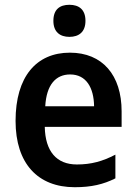

<svg xmlns="http://www.w3.org/2000/svg" viewBox="-20 -772 570 802"><path d="M270 -752C230 -752 203 -733 203 -685C203 -638 231 -618 270 -618C309 -618 337 -638 337 -685C337 -732 310 -752 270 -752ZM272 -552C132 -552 45 -452 45 -267C45 -89 138 10 292 10C362 10 412 -2 462 -27V-126C408 -98 361 -85 301 -85C216 -85 169 -140 167 -242H488V-307C488 -458 408 -552 272 -552ZM273 -461C340 -461 372 -406 373 -328H169C174 -418 213 -461 273 -461Z"/></svg>

Font: Noto Sans Myanmar SemiCondensed SemiBold
Style: Regular
Weight: 600
Width: 4
Designer: Monotype Design Team
Foundry: Monotype Imaging Inc.
Version: Version 2.107